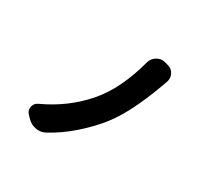

<svg xmlns="http://www.w3.org/2000/svg" viewBox="-159 -994 1318 1243"><g transform="rotate(30 500.0 -372.5)"><path d="M643.6 -705.1Q652.3 -739.3 681.6 -756.8Q701.2 -769.5 723.6 -769.5Q733.4 -769.5 744.1 -766.6L769.5 -759.8Q801.8 -752 816.4 -721.7Q824.2 -706.1 824.2 -688.5Q824.2 -674.8 818.4 -661.1Q815.4 -651.4 809.1 -634.3Q802.7 -617.2 801.8 -614.3Q710.9 -368.2 611.3 -245.1Q552.7 -172.9 474.1 -104Q395.5 -35.2 306.6 12.7Q282.2 25.4 256.8 25.4Q246.1 25.4 235.4 23.4Q198.2 16.6 170.9 -11.7L151.4 -32.2Q135.7 -48.8 135.7 -69.3Q135.7 -76.2 136.7 -83Q143.6 -112.3 170.9 -124Q350.6 -207 472.7 -350.6Q584 -482.4 643.6 -705.1Z"/></g></svg>

Font: Gen Jyuu GothicX Heavy
Style: Bold
Weight: 900
Designer: [Source Han Sans]
Ryoko NISHIZUKA  (kana & ideographs); Paul D. Hunt (Latin, Greek & Cyrillic); Wenlong ZHANG  (bopomofo
Version: Version 1.002.20150607